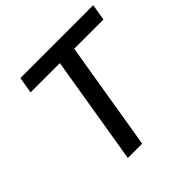

<svg xmlns="http://www.w3.org/2000/svg" viewBox="-186 -891 1054 1054"><g transform="rotate(-45 341.5 -364.0)"><path d="M101.1 -632.3 117.2 -727.5H682.6L667 -632.3H439.9L335.4 0H224.1L328.6 -632.3Z"/></g></svg>

Font: Inter 17pt Medium
Style: Italic
Weight: 500
Italic angle: -9.3988°
Version: Version 4.001;git-66647c0bb